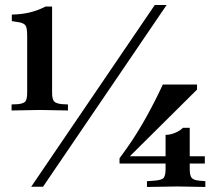

<svg xmlns="http://www.w3.org/2000/svg" viewBox="-20 -742 869 763"><path d="M26 -303V-327L50 -328Q72 -330 80 -338Q88 -346 88 -374V-601Q88 -633 80.5 -642Q73 -651 53 -654L27 -658V-684Q68 -685 100 -693Q132 -701 161 -716H187V-374Q187 -347 195.5 -338.5Q204 -330 228 -328L250 -327V-303L139 -305ZM104 0 595 -722H642L151 0ZM564 1V-22L593 -24Q623 -26 630.5 -35.5Q638 -45 638 -70V-92H455V-113L481 -149Q523 -208 559.5 -273.5Q596 -339 627 -406H763V-386L496 -121H638V-206Q656 -206 675.5 -214Q695 -222 707 -234H734V-121H794V-92H734V-70Q734 -45 741.5 -35.5Q749 -26 773 -24L796 -22V1L685 -1Z"/></svg>

Font: Baskervville SemiBold
Style: Regular
Weight: 600
Version: Version 1.100